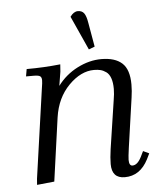

<svg xmlns="http://www.w3.org/2000/svg" viewBox="-49 -686 620 736"><g transform="rotate(-5 261.0 -318.0)"><path d="M58.1 -411.1 63 -439Q129.9 -439 192.9 -445.8L190.9 -418L182.1 -363.8Q212.4 -404.8 258.5 -428.5Q304.7 -452.1 351.1 -452.1Q403.8 -452.1 430.9 -427.5Q458 -402.8 458 -345.2Q458 -320.3 454.1 -294.9L426.8 -104Q421.9 -68.8 421.9 -58.1Q421.9 -35.2 435.1 -35.2Q454.1 -35.2 469.2 -64.9L480 -86.9L502.9 -76.2L492.2 -54.2Q460.9 6.8 401.9 6.8Q352.1 6.8 352.1 -47.9Q352.1 -71.8 356.9 -105L384.8 -290Q389.2 -315.4 389.2 -334Q389.2 -358.9 383.3 -375.5Q377.4 -392.1 366.5 -399.9Q355.5 -407.7 344.7 -410.4Q334 -413.1 319.8 -413.1Q269 -413.1 222.4 -366Q175.8 -318.8 165 -244.1L130.9 0L64 6.8L65.9 -17.1L115.2 -363.8Q118.2 -380.9 118.2 -391.1Q118.2 -402.8 111.8 -407Q105.5 -411.1 87.9 -411.1ZM248 -624Q261.7 -643.1 277.8 -643.1Q293.5 -643.1 301.5 -632.3Q309.6 -621.6 314 -594.2L330.1 -502L307.1 -493.2Z"/></g></svg>

Font: Dihjauti
Style: Italic
Weight: 400
Italic angle: -9°
Designer: T. Christopher White
Version: Version 3.0.0